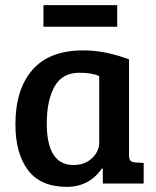

<svg xmlns="http://www.w3.org/2000/svg" viewBox="-20 -714 607 747"><path d="M482 -483V-111Q482 -95 487.5 -89Q493 -83 507 -82L539 -80V0H380V-58L377 -59Q327 13 240 13Q138 13 89 -52Q40 -117 40 -230Q40 -366 106 -442Q172 -518 304 -518Q389 -518 482 -483ZM366 -159V-418Q338 -431 289 -431Q222 -431 192 -377Q162 -323 162 -234Q162 -72 266 -72Q310 -72 338 -98.5Q366 -125 366 -159ZM149 -610V-694H436V-610Z"/></svg>

Font: Bree Serif
Style: Regular
Weight: 400
Designer: Veronika Burian, Jos Scaglione
Foundry: TypeTogether
Version: Version 1.002